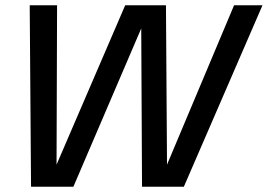

<svg xmlns="http://www.w3.org/2000/svg" viewBox="-20 -710 1018 730"><path d="M98 0 93 -690H197L195 -84L456 -690H611L615 -84L870 -690H978L679 0H520L517 -602L259 0Z"/></svg>

Font: Radio Canada Big
Style: Italic
Weight: 400
Italic angle: -12°
Designer: Étienne Aubert Bonn
Foundry: Coppers and Brasses
Version: Version 1.001